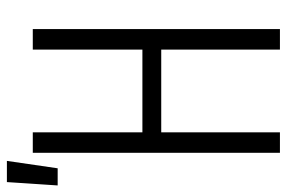

<svg xmlns="http://www.w3.org/2000/svg" viewBox="-192 -692 852 571"><g transform="rotate(-90 234.5 -406.0)"><path d="M66 0V-735H127V-409H373V-735H434V0H373V-353H127V0ZM-31 -661 -21 -812H42L20 -661Z"/></g></svg>

Font: Iosevka Fixed SS04 Light
Style: Regular
Weight: 300
Monospace: yes
Designer: Belleve Invis
Foundry: Belleve Invis
Version: Version 32.5.0